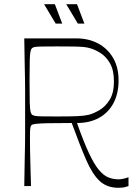

<svg xmlns="http://www.w3.org/2000/svg" viewBox="-20 -882 636 910"><path d="M95 0Q96 -72 97 -118Q98 -164 98.5 -194.5Q99 -225 99 -247.5Q99 -270 99 -293.5Q99 -317 99 -350Q99 -383 99 -406.5Q99 -430 99 -452.5Q99 -475 98.5 -505.5Q98 -536 97 -582Q96 -628 95 -700H343Q399 -700 444 -676.5Q489 -653 515.5 -608.5Q542 -564 542 -501Q542 -439 518 -393.5Q494 -348 449.5 -323.5Q405 -299 345 -299Q376 -211 401 -157.5Q426 -104 448.5 -77Q471 -50 494 -41Q517 -32 543 -32Q550 -32 558 -33.5Q566 -35 574 -37Q582 -39 589 -42V0Q581 3 570 5.5Q559 8 541 8Q487 8 452.5 -24Q418 -56 388.5 -124Q359 -192 320 -299Q244 -299 204.5 -298Q165 -297 149.5 -295Q134 -293 129 -289Q125 -285 123.5 -274Q122 -263 122 -228Q122 -207 122.5 -169Q123 -131 124.5 -86Q126 -41 127 0ZM249 -330Q315 -330 347.5 -331.5Q380 -333 401 -338Q424 -344 452 -360.5Q480 -377 500 -409.5Q520 -442 520 -496Q520 -550 501 -582.5Q482 -615 455 -631.5Q428 -648 405 -654Q391 -658 374.5 -659.5Q358 -661 329 -661.5Q300 -662 249 -662Q201 -662 177.5 -661.5Q154 -661 145.5 -659.5Q137 -658 132 -654Q128 -651 125 -640.5Q122 -630 121 -598Q120 -566 120 -496Q120 -427 121 -394.5Q122 -362 125 -352Q128 -342 132 -338Q137 -335 145.5 -333Q154 -331 177.5 -330.5Q201 -330 249 -330ZM349 -770 294 -862H345L380 -770ZM244 -770 189 -862H240L275 -770Z"/></svg>

Font: Ojuju ExtraLight
Style: Regular
Weight: 200
Designer: Chisaokwu Joboson, Mirko Velimirovic
Foundry: Udi Foundry
Version: Version 1.000